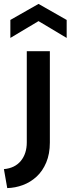

<svg xmlns="http://www.w3.org/2000/svg" viewBox="-57 -762 423 982"><path d="M80 -34Q80 24 49.5 61Q19 98 -37 103L-20 200Q21 199 60 184.5Q99 170 130 141.5Q161 113 179.5 69Q198 25 198 -33V-500H80ZM284 -568 140 -654 -4 -568V-660L140 -742L284 -660Z"/></svg>

Font: Albert Sans SemiBold
Style: Regular
Weight: 600
Designer: Andreas Rasmussen
Foundry: a.Foundry
Version: Version 1.025